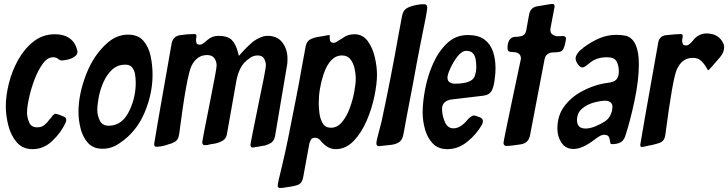

<svg xmlns="http://www.w3.org/2000/svg" viewBox="-20 -737 3637 959"><path d="M143 8Q93 8 63.5 -26.5Q34 -61 21.5 -110.5Q9 -160 9 -206Q9 -259 24.5 -321Q40 -383 71 -438.5Q102 -494 148 -530Q194 -566 255 -566Q299 -566 328.5 -545Q358 -524 367 -480Q367 -464 352.5 -454Q338 -444 319 -439.5Q300 -435 288 -435Q283 -435 280 -437Q277 -439 272 -441Q263 -451 245 -451Q217 -451 193.5 -418.5Q170 -386 152.5 -340Q135 -294 125 -248Q115 -202 115 -175Q115 -151 125.5 -126Q136 -101 165 -101Q188 -101 202.5 -113Q217 -125 226 -139Q237 -150 244 -161Q253 -169 257 -169Q260 -169 269 -166Q293 -158 302 -153Q311 -148 311 -137Q311 -133 307 -123Q284 -73 240.5 -32.5Q197 8 143 8Z M492 6Q446 6 420 -22.5Q394 -51 383 -93.5Q372 -136 372 -178Q372 -267 410.5 -366Q449 -465 519 -525Q565 -564 620 -564Q670 -564 696.5 -533Q723 -502 732.5 -456Q742 -410 742 -364Q742 -268 701.5 -173Q661 -78 579 -23Q539 6 492 6ZM523 -109Q593 -109 629 -190Q658 -254 658 -324Q658 -342 655 -363Q652 -384 641 -399Q630 -414 606 -414Q567 -414 540.5 -389.5Q514 -365 497.5 -328.5Q481 -292 473.5 -253.5Q466 -215 466 -187Q466 -161 478.5 -135Q491 -109 523 -109Z M1243 0Q1231 0 1231 -15Q1231 -21 1268 -202Q1308 -392 1308 -410Q1308 -427 1299.5 -443.5Q1291 -460 1267 -460Q1245 -460 1228 -447Q1196 -426 1181 -396Q1166 -366 1160 -330L1114 -70Q1111 -53 1104 -44.5Q1097 -36 1086 -31Q1066 -21 1042 -18Q1037 -18 1017 -13Q1011 -13 1008 -12H1001Q991 -12 990 -27Q990 -33 1025 -208Q1062 -393 1062 -409Q1062 -430 1051 -446Q1040 -462 1014 -462Q964 -462 937 -409Q913 -362 875 -68Q871 -35 848 -26Q838 -20 824 -17Q790 -4 760 -4Q750 -4 750 -18Q750 -26 838 -524Q846 -555 877 -561Q915 -567 951 -567Q961 -567 961 -558Q961 -553 960.5 -548.5Q960 -544 959.5 -543.5Q959 -543 959 -541Q959 -530 961.5 -522Q964 -514 979 -514Q985 -514 990 -517Q1001 -524 1017 -538Q1040 -558 1071 -558Q1117 -558 1137.5 -537.5Q1158 -517 1169 -474L1173 -458L1184 -470Q1212 -502 1245 -530Q1285 -558 1317 -558Q1365 -558 1390.5 -524.5Q1416 -491 1416 -443Q1416 -430 1415 -419L1354 -58Q1349 -34 1336 -25Q1323 -16 1303 -10Q1300 -9 1297 -9Q1294 -9 1287.5 -8Q1281 -7 1274 -5Q1271 -5 1268 -4Q1265 -3 1261 -3Q1257 -3 1251.5 -1.5Q1246 0 1243 0Z M1380 202Q1367 202 1367 190Q1367 179 1392 77Q1411 2 1460 -253Q1474 -323 1486 -393L1507 -507Q1512 -529 1526 -538Q1547 -551 1584 -555L1594 -557Q1601 -557 1609 -560L1627 -562V-544Q1627 -523 1648 -523Q1656 -523 1677 -538L1690 -546Q1716 -566 1750 -566Q1792 -566 1817 -531.5Q1842 -497 1852.5 -450Q1863 -403 1863 -364Q1863 -319 1850 -256Q1837 -193 1811 -133Q1785 -73 1746 -32.5Q1707 8 1656 8Q1618 8 1585 -30Q1579 -38 1571.5 -43.5Q1564 -49 1554 -49Q1538 -49 1532.5 -38.5Q1527 -28 1525 -19L1494 150Q1489 177 1471 185Q1453 193 1413 198Q1391 202 1380 202ZM1633 -99Q1665 -99 1688.5 -127.5Q1712 -156 1727 -197Q1742 -238 1749.5 -278.5Q1757 -319 1757 -344Q1757 -366 1751.5 -393Q1746 -420 1731 -440Q1716 -460 1688 -460Q1628 -460 1596 -366Q1572 -293 1572 -221Q1572 -201 1575.5 -172Q1579 -143 1592 -121Q1605 -99 1633 -99Z M1873 -7Q1860 -7 1860 -21Q1860 -33 1871 -73L1886 -131Q1933 -350 1972 -571L1988 -657Q1993 -682 2007 -692.5Q2021 -703 2047.5 -709.5Q2074 -716 2099 -716Q2114 -716 2114 -698Q2114 -681 2080 -517Q2067 -453 2041 -310L2011 -153Q2006 -130 2002.5 -107Q1999 -84 1993.5 -59.5Q1988 -35 1970.5 -25Q1953 -15 1929 -13Q1894 -10 1887 -8.5Q1880 -7 1873 -7Z M2215 8Q2169 8 2142 -20Q2115 -48 2103 -90.5Q2091 -133 2091 -175Q2091 -226 2103.5 -292Q2116 -358 2143 -419Q2170 -480 2213 -521Q2256 -562 2317 -562Q2369 -562 2399 -540Q2429 -518 2442 -480.5Q2455 -443 2455 -396Q2455 -368 2451 -343Q2448 -309 2437 -286Q2426 -263 2394 -259L2234 -240Q2216 -238 2202 -226.5Q2188 -215 2188 -194Q2188 -163 2199 -136Q2212 -96 2245 -96Q2266 -96 2286 -110.5Q2306 -125 2319 -144H2320L2328 -151Q2339 -160 2346 -160Q2351 -160 2358 -158Q2365 -156 2368 -154Q2392 -149 2392 -131Q2392 -124 2387 -114Q2360 -66 2314 -29Q2268 8 2215 8ZM2251 -319Q2335 -319 2350 -354Q2359 -377 2359 -403Q2359 -421 2356 -439.5Q2353 -458 2342.5 -470.5Q2332 -483 2309 -483Q2287 -483 2265.5 -455.5Q2244 -428 2229.5 -396Q2215 -364 2215 -350Q2215 -332 2227 -325.5Q2239 -319 2251 -319Z M2510 -8Q2495 -8 2495 -24Q2495 -32 2538 -236L2582 -444Q2582 -477 2540 -477Q2528 -477 2521.5 -480.5Q2515 -484 2515 -498Q2515 -542 2544 -552L2551 -553Q2576 -553 2590.5 -559Q2605 -565 2609 -588L2623 -666Q2630 -699 2661 -705L2703 -712Q2705 -713 2706 -713Q2707 -713 2709 -713L2726 -716Q2729 -716 2729 -716Q2730 -716 2732 -717H2741Q2750 -717 2750 -705Q2750 -699 2749 -698L2731 -603Q2731 -600 2730.5 -599Q2730 -598 2729.5 -595.5Q2729 -593 2729 -588Q2729 -572 2738 -566Q2750 -556 2766 -556Q2781 -556 2784 -557H2791Q2807 -557 2807 -544Q2807 -538 2802 -516Q2795 -485 2781 -480Q2767 -475 2742 -475Q2727 -475 2715 -466.5Q2703 -458 2700 -441L2627 -59Q2619 -22 2581 -16Q2566 -14 2545 -11Q2524 -8 2510 -8Z M2845 7Q2805 7 2784.5 -24Q2764 -55 2764 -95Q2764 -159 2797.5 -204.5Q2831 -250 2883 -279Q2935 -308 2994 -320H2996Q3002 -322 3008 -322L3031 -326Q3054 -331 3062.5 -345Q3071 -359 3071 -380Q3071 -408 3060 -429.5Q3049 -451 3013 -451Q2983 -451 2962.5 -443.5Q2942 -436 2928.5 -425Q2915 -414 2905.5 -407Q2896 -400 2888 -400Q2878 -400 2866.5 -416Q2855 -432 2855 -445Q2855 -456 2864 -469.5Q2873 -483 2883 -490Q2890 -494 2895 -500Q2933 -528 2973 -545.5Q3013 -563 3061 -563Q3084 -563 3108 -558Q3171 -538 3171 -416Q3171 -337 3149.5 -235Q3128 -133 3103 -57Q3095 -34 3078.5 -25.5Q3062 -17 3037 -17Q3030 -17 3029 -21Q3028 -25 3028 -26Q3028 -27 3027.5 -29.5Q3027 -32 3026.5 -33Q3026 -34 3026 -37.5Q3026 -41 3025 -42Q3021 -64 2999 -64Q2987 -64 2975 -57Q2963 -50 2950 -40Q2889 7 2845 7ZM2905 -95Q2928 -95 2956 -107Q2984 -119 3002 -131Q3020 -143 3029.5 -163Q3039 -183 3039 -203Q3039 -220 3028 -227Q3017 -234 3005 -234Q2981 -234 2947 -225Q2913 -216 2887.5 -194.5Q2862 -173 2862 -137Q2862 -95 2905 -95Z M3185 -3Q3178 -3 3178 -14Q3178 -21 3268 -526Q3274 -556 3304 -561Q3361 -567 3381 -567Q3390 -567 3390 -556Q3390 -546 3387 -538Q3387 -527 3390 -518.5Q3393 -510 3407 -510Q3415 -510 3420 -514Q3425 -518 3429.5 -522Q3434 -526 3440 -533Q3453 -551 3471 -560.5Q3489 -570 3508 -570Q3573 -570 3595 -515Q3597 -507 3597 -501Q3597 -476 3577 -452Q3526 -392 3520 -388Q3519 -387 3518.5 -386.5Q3518 -386 3518 -386Q3518 -386 3516.5 -387Q3515 -388 3514.5 -389Q3514 -390 3513 -391Q3501 -414 3484.5 -431Q3468 -448 3440 -448Q3387 -448 3361 -391Q3340 -346 3303 -62Q3299 -33 3276 -24Q3263 -19 3234 -12Q3228 -12 3213 -8Q3193 -3 3185 -3Z"/></svg>

Font: Bangerz
Style: Regular
Weight: 400
Designer: vernon adams
Foundry: Vernon Adams
Version: Version 2.10;February 7, 2025;FontCreator 13.0.0.2683 64-bit